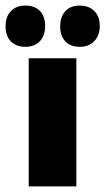

<svg xmlns="http://www.w3.org/2000/svg" viewBox="-59 -669 378 689"><path d="M44 -460H215V0H44ZM32 -501Q-1 -501 -20 -520.5Q-39 -540 -39 -574Q-39 -609 -20 -629Q-1 -649 32 -649Q66 -649 84.5 -629.5Q103 -610 103 -576Q103 -541 84 -521Q65 -501 32 -501ZM227 -501Q194 -501 175.5 -520.5Q157 -540 157 -574Q157 -609 175.5 -629Q194 -649 227 -649Q260 -649 279.5 -629.5Q299 -610 299 -576Q299 -542 279.5 -521.5Q260 -501 227 -501Z"/></svg>

Font: Lalezar
Style: Regular
Weight: 400
Designer: Borna Izadpanah
Foundry: Borna Izadpanah
Version: Version 1.003